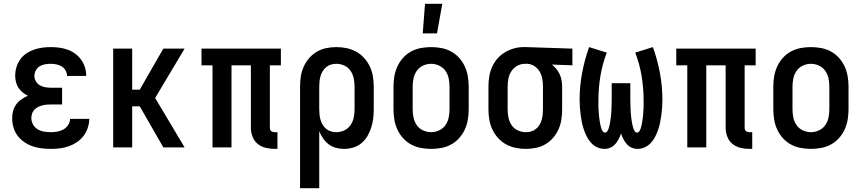

<svg xmlns="http://www.w3.org/2000/svg" viewBox="-20 -776 4540 1011"><path d="M248 8Q223 8 198.5 5Q174 2 151 -6Q128 -14 107.5 -28Q87 -42 72.5 -61.5Q58 -81 51 -105Q44 -129 44 -153Q44 -172 49 -191.5Q54 -211 65.5 -226.5Q77 -242 93 -253Q109 -264 127 -272Q112 -279 99 -289.5Q86 -300 77 -314Q68 -328 64 -344.5Q60 -361 60 -377Q60 -400 66.5 -422Q73 -444 86 -462.5Q99 -481 118 -494Q137 -507 158.5 -514.5Q180 -522 202.5 -525Q225 -528 247 -528Q270 -528 292.5 -525Q315 -522 336 -514.5Q357 -507 375.5 -493.5Q394 -480 407 -462Q420 -444 427 -422Q434 -400 434 -377V-376H333Q333 -391 325.5 -404.5Q318 -418 305 -426Q292 -434 277 -437Q262 -440 247 -440Q232 -440 217 -437.5Q202 -435 189 -427Q176 -419 168.5 -405Q161 -391 161 -376Q161 -361 169 -347.5Q177 -334 190.5 -326.5Q204 -319 219.5 -316.5Q235 -314 250 -314H307V-226H250Q238 -226 226 -225Q214 -224 202.5 -221Q191 -218 180 -212.5Q169 -207 161 -198.5Q153 -190 149 -178Q145 -166 145 -155Q145 -137 154 -120.5Q163 -104 178.5 -95Q194 -86 212 -83Q230 -80 248 -80Q265 -80 282 -83Q299 -86 314 -94.5Q329 -103 339 -118Q349 -133 349 -150H450Q450 -126 442 -102.5Q434 -79 419.5 -60Q405 -41 385 -27.5Q365 -14 342.5 -6Q320 2 296 5Q272 8 248 8Z M576 0V-520H676V-304H716L840 -520H952L797 -260L952 0H840L716 -216H676V0Z M1425 8Q1401 8 1377.5 2Q1354 -4 1336 -19Q1318 -34 1309.5 -57Q1301 -80 1301 -103V-432H1199V0H1099V-432H1041V-520H1459V-432H1401V-103Q1401 -98 1402.5 -93.5Q1404 -89 1407.5 -86Q1411 -83 1415.5 -81.5Q1420 -80 1425 -80H1441V8Z M1560 215V-320Q1560 -347 1564 -373.5Q1568 -400 1579 -424.5Q1590 -449 1607.5 -469.5Q1625 -490 1648 -503.5Q1671 -517 1697.5 -522.5Q1724 -528 1751 -528Q1778 -528 1805 -522.5Q1832 -517 1855.5 -504Q1879 -491 1897.5 -470.5Q1916 -450 1927.5 -425.5Q1939 -401 1943.5 -374Q1948 -347 1948 -320V-200Q1948 -176 1945 -151.5Q1942 -127 1934.5 -103.5Q1927 -80 1914.5 -59Q1902 -38 1883 -22Q1864 -6 1840 1Q1816 8 1792 8Q1770 8 1749 2.5Q1728 -3 1711 -16Q1694 -29 1681.5 -47Q1669 -65 1661 -85V215ZM1751 -80Q1773 -80 1793 -89.5Q1813 -99 1825.5 -117Q1838 -135 1842.5 -156.5Q1847 -178 1847 -200V-320Q1847 -342 1842.5 -363.5Q1838 -385 1826 -403Q1814 -421 1793.5 -430.5Q1773 -440 1751 -440Q1737 -440 1723 -436Q1709 -432 1698 -423Q1687 -414 1679.5 -402Q1672 -390 1668 -376Q1664 -362 1662.5 -348Q1661 -334 1661 -320V-200Q1661 -186 1662.5 -172Q1664 -158 1668 -144.5Q1672 -131 1679.5 -118.5Q1687 -106 1698 -97Q1709 -88 1723 -84Q1737 -80 1751 -80Z M2206 -600 2218 -756H2309L2281 -600ZM2250 8Q2223 8 2196 3Q2169 -2 2145 -15Q2121 -28 2102.5 -48.5Q2084 -69 2072.5 -94Q2061 -119 2056.5 -146Q2052 -173 2052 -200V-320Q2052 -347 2056.5 -374Q2061 -401 2072.5 -426Q2084 -451 2102.5 -471.5Q2121 -492 2145 -505Q2169 -518 2196 -523Q2223 -528 2250 -528Q2277 -528 2304 -523Q2331 -518 2355 -505Q2379 -492 2397.5 -471.5Q2416 -451 2427.5 -426Q2439 -401 2443.5 -374Q2448 -347 2448 -320V-200Q2448 -173 2443.5 -146Q2439 -119 2427.5 -94Q2416 -69 2397.5 -48.5Q2379 -28 2355 -15Q2331 -2 2304 3Q2277 8 2250 8ZM2250 -80Q2272 -80 2292.5 -89.5Q2313 -99 2325.5 -117Q2338 -135 2342.5 -156.5Q2347 -178 2347 -200V-320Q2347 -342 2342.5 -363.5Q2338 -385 2325.5 -403Q2313 -421 2292.5 -430.5Q2272 -440 2250 -440Q2228 -440 2207.5 -430.5Q2187 -421 2174.5 -403Q2162 -385 2157.5 -363.5Q2153 -342 2153 -320V-200Q2153 -178 2157.5 -156.5Q2162 -135 2174.5 -117Q2187 -99 2207.5 -89.5Q2228 -80 2250 -80Z M2749 8Q2722 8 2695 2.5Q2668 -3 2644.5 -16Q2621 -29 2602.5 -49.5Q2584 -70 2572.5 -94.5Q2561 -119 2556.5 -146Q2552 -173 2552 -200V-320Q2552 -346 2556 -372Q2560 -398 2570.5 -422Q2581 -446 2598 -466Q2615 -486 2637 -499.5Q2659 -513 2684.5 -520.5Q2710 -528 2736 -528H2750L2994 -520V-432L2886 -436Q2899 -426 2909.5 -413Q2920 -400 2927 -385Q2934 -370 2937 -353.5Q2940 -337 2940 -320V-200Q2940 -173 2936 -146.5Q2932 -120 2921 -95.5Q2910 -71 2892.5 -50.5Q2875 -30 2852 -16.5Q2829 -3 2802.5 2.5Q2776 8 2749 8ZM2749 -80Q2763 -80 2777 -84Q2791 -88 2802 -97Q2813 -106 2820.5 -118Q2828 -130 2832 -144Q2836 -158 2837.5 -172Q2839 -186 2839 -200V-320Q2839 -340 2835.5 -360.5Q2832 -381 2822 -398.5Q2812 -416 2794.5 -427.5Q2777 -439 2757 -440H2744Q2722 -440 2703 -429Q2684 -418 2672.5 -400.5Q2661 -383 2657 -362Q2653 -341 2653 -320V-200Q2653 -178 2657.5 -156.5Q2662 -135 2674 -117Q2686 -99 2706.5 -89.5Q2727 -80 2749 -80Z M3163 8Q3143 8 3124.5 -0.5Q3106 -9 3092.5 -24Q3079 -39 3070 -56.5Q3061 -74 3054.5 -93Q3048 -112 3044 -131.5Q3040 -151 3037.5 -170.5Q3035 -190 3033.5 -210Q3032 -230 3032 -250Q3032 -321 3045 -391Q3058 -461 3082 -528L3175 -499Q3152 -439 3141.5 -375.5Q3131 -312 3131 -248Q3131 -241 3131 -233.5Q3131 -226 3131 -218.5Q3131 -211 3131.5 -203.5Q3132 -196 3132.5 -188.5Q3133 -181 3133.5 -173.5Q3134 -166 3135 -158.5Q3136 -151 3137 -143.5Q3138 -136 3139.5 -128.5Q3141 -121 3142.5 -113.5Q3144 -106 3146.5 -99Q3149 -92 3153.5 -85Q3158 -78 3166 -78Q3174 -78 3178.5 -86Q3183 -94 3185.5 -101.5Q3188 -109 3189.5 -116.5Q3191 -124 3192.5 -132Q3194 -140 3195 -148Q3196 -156 3197 -164Q3198 -172 3198.5 -180Q3199 -188 3199.5 -196Q3200 -204 3200 -212Q3200 -220 3200.5 -228Q3201 -236 3201 -244Q3201 -252 3201 -260V-338H3299V-260Q3299 -252 3299 -244Q3299 -236 3299.5 -228Q3300 -220 3300 -212Q3300 -204 3300.5 -196Q3301 -188 3301.5 -180Q3302 -172 3303 -164Q3304 -156 3305 -148Q3306 -140 3307.5 -132Q3309 -124 3310.5 -116.5Q3312 -109 3314.5 -101.5Q3317 -94 3321.5 -86Q3326 -78 3334 -78Q3342 -78 3346.5 -85Q3351 -92 3353.5 -99Q3356 -106 3357.5 -113.5Q3359 -121 3360.5 -128.5Q3362 -136 3363 -143.5Q3364 -151 3365 -158.5Q3366 -166 3366.5 -173.5Q3367 -181 3367.5 -188.5Q3368 -196 3368.5 -203.5Q3369 -211 3369 -218.5Q3369 -226 3369 -233.5Q3369 -241 3369 -248Q3369 -312 3358.5 -375.5Q3348 -439 3325 -499L3418 -528Q3442 -461 3455 -391Q3468 -321 3468 -250Q3468 -230 3466.5 -210Q3465 -190 3462.5 -170.5Q3460 -151 3456 -131.5Q3452 -112 3445.5 -93Q3439 -74 3430 -56.5Q3421 -39 3407.5 -24Q3394 -9 3375.5 -0.5Q3357 8 3337 8Q3321 8 3306 1.5Q3291 -5 3280.5 -17Q3270 -29 3262.5 -43.5Q3255 -58 3250 -73Q3245 -58 3237.5 -43.5Q3230 -29 3219.5 -17Q3209 -5 3194 1.5Q3179 8 3163 8Z M3925 8Q3901 8 3877.5 2Q3854 -4 3836 -19Q3818 -34 3809.5 -57Q3801 -80 3801 -103V-432H3699V0H3599V-432H3541V-520H3959V-432H3901V-103Q3901 -98 3902.5 -93.5Q3904 -89 3907.5 -86Q3911 -83 3915.5 -81.5Q3920 -80 3925 -80H3941V8Z M4250 8Q4223 8 4196 3Q4169 -2 4145 -15Q4121 -28 4102.5 -48.5Q4084 -69 4072.5 -94Q4061 -119 4056.5 -146Q4052 -173 4052 -200V-320Q4052 -347 4056.5 -374Q4061 -401 4072.5 -426Q4084 -451 4102.5 -471.5Q4121 -492 4145 -505Q4169 -518 4196 -523Q4223 -528 4250 -528Q4277 -528 4304 -523Q4331 -518 4355 -505Q4379 -492 4397.5 -471.5Q4416 -451 4427.5 -426Q4439 -401 4443.5 -374Q4448 -347 4448 -320V-200Q4448 -173 4443.5 -146Q4439 -119 4427.5 -94Q4416 -69 4397.5 -48.5Q4379 -28 4355 -15Q4331 -2 4304 3Q4277 8 4250 8ZM4250 -80Q4272 -80 4292.5 -89.5Q4313 -99 4325.5 -117Q4338 -135 4342.5 -156.5Q4347 -178 4347 -200V-320Q4347 -342 4342.5 -363.5Q4338 -385 4325.5 -403Q4313 -421 4292.5 -430.5Q4272 -440 4250 -440Q4228 -440 4207.5 -430.5Q4187 -421 4174.5 -403Q4162 -385 4157.5 -363.5Q4153 -342 4153 -320V-200Q4153 -178 4157.5 -156.5Q4162 -135 4174.5 -117Q4187 -99 4207.5 -89.5Q4228 -80 4250 -80Z"/></svg>

Font: Iosevka SS18 Semibold
Style: Regular
Weight: 600
Monospace: yes
Designer: Belleve Invis
Foundry: Belleve Invis
Version: Version 25.1.1; ttfautohint (v1.8.4)